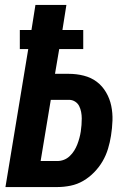

<svg xmlns="http://www.w3.org/2000/svg" viewBox="-20 -755 540 775"><path d="M2 0 94 -557H60V-634H107L123 -735H248L232 -634H316V-557H219L202 -457H258Q289 -457 318.5 -449.5Q348 -442 370.5 -425Q393 -408 408 -382.5Q423 -357 429 -328Q435 -299 434 -268.5Q433 -238 428 -207Q424 -181 416 -154.5Q408 -128 394 -104Q380 -80 360 -59.5Q340 -39 316 -25Q292 -11 265 -5.5Q238 0 212 0ZM144 -105H211Q225 -105 238 -110Q251 -115 261.5 -125Q272 -135 279.5 -147Q287 -159 292 -172Q297 -185 300.5 -198Q304 -211 306 -224Q308 -237 309 -250.5Q310 -264 310 -277Q310 -290 307.5 -303Q305 -316 299.5 -327Q294 -338 283 -345Q272 -352 259 -352H185Z"/></svg>

Font: Iosevka Extrabold
Style: Italic
Weight: 800
Italic angle: -9°
Monospace: yes
Designer: Belleve Invis
Foundry: Belleve Invis
Version: Version 32.5.0; ttfautohint (v1.8.4)